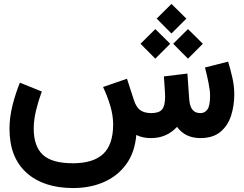

<svg xmlns="http://www.w3.org/2000/svg" viewBox="-20 -702 1239 976"><path d="M776.4 -607.4 851.6 -682.1 927.2 -607.4 851.6 -531.7ZM860.4 -479.5 935.5 -554.2 1011.2 -479.5 935.5 -403.8ZM694.3 -479.5 769.5 -554.2 845.2 -479.5 769.5 -403.8ZM747.6 0Q704.1 0 672.9 -16.1Q665.5 72.3 622.1 132.3Q578.6 192.4 508.8 223.1Q439 253.9 352.1 253.9Q201.2 253.9 114.7 176Q28.3 98.1 28.3 -46.9Q28.3 -105 43.2 -165Q58.1 -225.1 81.1 -281.7L192.4 -236.8Q175.3 -190.4 163.3 -141.1Q151.4 -91.8 151.4 -49.3Q151.4 42 198 85Q244.6 127.9 350.6 127.9Q453.1 127.9 503.9 81.1Q554.7 34.2 555.2 -68.4Q555.2 -115.7 540.3 -165Q525.4 -214.4 503.9 -259.8L625.5 -301.8L660.6 -193.4Q671.9 -158.2 691.9 -142.8Q711.9 -127.4 748.5 -127Q788.6 -127 804 -145.8Q819.3 -164.6 819.3 -209.5Q819.3 -216.3 818.4 -234.1Q817.4 -252 815.9 -273.7Q814.5 -295.4 813 -313.5L932.6 -328.1L941.9 -197.3Q944.3 -163.1 957.8 -145Q971.2 -127 999.5 -127Q1020.5 -127 1034.2 -145.3Q1047.9 -163.6 1047.9 -215.8Q1047.9 -241.7 1039.8 -282Q1031.7 -322.3 1022 -358.9L1139.6 -388.7Q1151.9 -348.6 1161.4 -306.2Q1170.9 -263.7 1170.9 -223.1Q1170.9 -165.5 1154.8 -114.7Q1138.7 -64 1101.1 -32.2Q1063.5 -0.5 1000 0Q920.9 0 879.9 -57.1Q827.1 0 747.6 0Z"/></svg>

Font: Vazir FD-WOL-UI
Style: Bold-FD-WOL-UI
Weight: 700
Designer: Saber Rastikerdar
Foundry: Saber Rastikerdar
Version: Version 30.0.0